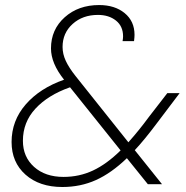

<svg xmlns="http://www.w3.org/2000/svg" viewBox="-20 -730 739 761"><path d="M511.2 -566.9H465.8Q467.8 -578.6 467.8 -585.9Q467.8 -626 439.7 -648.4Q411.6 -670.9 368.2 -670.9Q307.6 -670.9 267.8 -635Q228 -599.1 228 -543.9Q228 -516.1 240.7 -488.8Q253.4 -461.4 279.8 -428.2L488.8 -166Q531.2 -213.4 569.8 -266.1L643.1 -360.8H691.9L603 -243.2Q552.2 -175.3 514.2 -134.8L622.1 0H565.9L482.9 -103Q421.4 -43.9 360.4 -16.4Q299.3 11.2 227.1 11.2Q136.2 11.2 81.1 -37.8Q25.9 -86.9 25.9 -167Q25.9 -251.5 81.8 -315.9Q137.7 -380.4 233.9 -414.1Q182.1 -479 182.1 -538.1Q182.1 -612.8 236.3 -661.4Q290.5 -710 373 -710Q435.1 -710 474.1 -678Q513.2 -646 513.2 -591.8Q513.2 -582.5 511.2 -566.9ZM231.9 -28.8Q294.4 -28.8 348.6 -54.2Q402.8 -79.6 458 -133.8L257.8 -383.8H256.8Q169.9 -353 120.4 -299.3Q70.8 -245.6 70.8 -171.9Q70.8 -108.4 115 -68.6Q159.2 -28.8 231.9 -28.8Z"/></svg>

Font: SVN-Poppins ExtraLight
Style: Italic
Weight: 200
Italic angle: -10°
Designer: Ninad Kale (Devanagari), Jonny Pinhorn (Latin)
Foundry: Indian Type Foundry
Version: Version 3.002 2017